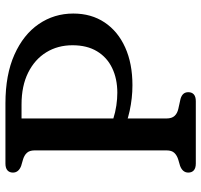

<svg xmlns="http://www.w3.org/2000/svg" viewBox="-37 -703 740 706"><g transform="rotate(-90 333.0 -350.0)"><path d="M636.2 -450.5Q636.2 -384.3 603.5 -335.3Q570.8 -286.4 511.6 -259.7Q452.4 -233 372.6 -233Q325.4 -233 278 -243.3Q230.5 -253.6 194.8 -273.4L203 -324Q224.6 -311.4 248.9 -303.6Q273.1 -295.8 297.9 -292.2Q322.7 -288.6 344.8 -288.6Q396.4 -288.6 435.8 -307.6Q475.2 -326.5 497.4 -363.3Q519.6 -400 519.6 -453.3Q519.6 -507.7 493.6 -549.9Q467.6 -592.2 418.9 -616.5Q370.1 -640.8 302 -640.8H250.4V-107.8Q250.4 -88.3 259.8 -78.1Q269.1 -67.9 286.2 -64.2L322.4 -56.2Q334.8 -52.6 340.9 -45.6Q347 -38.6 347 -27.6Q347 -14.6 338.9 -7.3Q330.7 0 313.8 0H84.6Q68 0 59.7 -7.3Q51.4 -14.6 51.4 -27.6Q51.4 -48.4 76 -57.8L98 -64.2Q114.3 -69 123.6 -78.7Q133 -88.3 133 -107.8V-592.2Q133 -611.7 123.6 -621.5Q114.3 -631.3 98 -635.8L76 -642.2Q51.4 -651.6 51.4 -672.4Q51.4 -685.4 59.7 -692.7Q68 -700 84.6 -700H306Q411.4 -700 485.2 -666.9Q559 -633.9 597.6 -577.4Q636.2 -520.9 636.2 -450.5Z"/></g></svg>

Font: Fraunces SuperSoft
Style: Regular
Weight: 900
Version: Version 1.000;[b76b70a41]